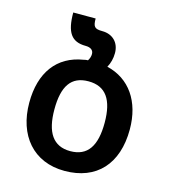

<svg xmlns="http://www.w3.org/2000/svg" viewBox="-114 -851 841 952"><g transform="rotate(15 307.0 -375.0)"><path d="M305 10C469 10 565 -95 565 -272C565 -416 495 -516 377 -544C389 -565 396 -591 396 -619C396 -673 360 -708 307 -708C267 -708 259 -718 259 -760H144C144 -658 173 -616 246 -616C273 -616 287 -604 287 -585C287 -572 283 -561 276 -550C269 -550 261 -549 255 -547C122 -526 49 -427 49 -272C49 -105 144 10 305 10ZM307 -92C219 -92 178 -154 178 -272C178 -391 217 -450 306 -450C395 -450 436 -390 436 -272C436 -153 396 -92 307 -92Z"/></g></svg>

Font: Noto Sans Georgian Semi
Style: Regular
Weight: 600
Designer: Monotype Design Team
Foundry: Monotype Imaging Inc.
Version: Version 1.901